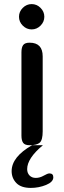

<svg xmlns="http://www.w3.org/2000/svg" viewBox="-20 -711 314 940"><path d="M91.5 -585.5Q73 -604 73 -629Q73 -654 91.5 -672.5Q110 -691 135 -691Q160 -691 178.5 -672.5Q197 -654 197 -629Q197 -604 178.5 -585.5Q160 -567 135 -567Q110 -567 91.5 -585.5ZM189 -68Q189 -26 175 -13Q161 0 125 0Q102 0 93.5 -11.5Q85 -23 85 -47V-455Q85 -479 93.5 -490.5Q102 -502 125 -502Q189 -502 189 -435ZM190 0Q113 64 113 117Q113 136 124.5 148Q136 160 155 160Q175 160 194 149Q213 138 222 138Q241 138 241 157Q241 180 205.5 194.5Q170 209 131 209Q83 209 60 185Q37 161 37 127Q37 57 137 0Z"/></svg>

Font: Marmelad
Style: Regular
Weight: 400
Designer: Manvel Shmavonyan
Foundry: Cyreal
Version: Version 1.001;PS 001.001;hotconv 1.0.88;makeotf.lib2.5.64775